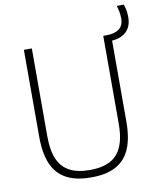

<svg xmlns="http://www.w3.org/2000/svg" viewBox="-96 -963 866 1047"><g transform="rotate(-10 337.0 -439.5)"><path d="M82.5 -258.5V-740H126.5V-252.5Q126.5 -176.5 147 -128Q167.5 -79.5 211 -55.8Q254.5 -32 324.5 -32Q428 -32 475 -85.2Q522 -138.5 522 -252.5V-740H541Q585 -740 610 -758.8Q635 -777.5 635 -817Q635 -836 632 -851.8Q629 -867.5 623 -888H662Q668.5 -869.5 671.2 -853.2Q674 -837 674 -815.5Q674 -766 644.5 -737.5Q615 -709 565 -706V-258.5Q565 -166.5 539.8 -107.5Q514.5 -48.5 461.5 -19.8Q408.5 9 324.5 9Q240 9 186.8 -19.8Q133.5 -48.5 108 -107.5Q82.5 -166.5 82.5 -258.5Z"/></g></svg>

Font: Encode Sans Semi Condensed ExLight
Style: Regular
Weight: 275
Width: 4
Designer: Multiple Designers
Foundry: Impallari Type
Version: Version 2.000